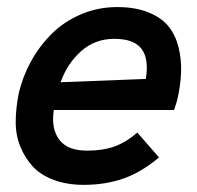

<svg xmlns="http://www.w3.org/2000/svg" viewBox="-20 -514 555 540"><path d="M215.8 5.9Q168.5 5.9 131.6 -7.8Q94.7 -21.5 72.5 -45.4Q50.3 -69.3 37.1 -101.8Q23.9 -134.3 24.2 -172.1Q24.4 -210 32.7 -251Q43.5 -298.3 67.1 -341.3Q90.8 -384.3 125.2 -418.7Q159.7 -453.1 207.5 -473.6Q255.4 -494.1 309.6 -494.1Q360.8 -494.1 397.5 -479.2Q434.1 -464.4 453.9 -439.9Q473.6 -415.5 482.2 -380.9Q490.7 -346.2 489.3 -309.6Q487.8 -272.9 478 -231L469.7 -204.6H131.3Q123.5 -151.9 146.7 -121.1Q169.9 -90.3 224.6 -90.3Q268.6 -90.3 301.3 -101.8Q334 -113.3 366.2 -141.1L427.2 -71.3Q377.4 -29.3 326.7 -11.7Q275.9 5.9 215.8 5.9ZM150.4 -282.7 390.1 -292Q399.4 -348.1 378.2 -376.5Q356.9 -404.8 301.3 -404.8Q247.6 -404.8 208.5 -370.4Q169.4 -335.9 150.4 -282.7Z"/></svg>

Font: HK Grotesk SemiBold Italic
Style: Regular
Weight: 600
Italic angle: -13°
Designer: Alfredo Marco Pradil and Stefan Peev
Foundry: Hanken Design Co.
Version: Version 1.000;PS 001.000;hotconv 1.0.88;makeotf.lib2.5.64775